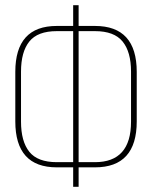

<svg xmlns="http://www.w3.org/2000/svg" viewBox="-20 -720 586 740"><path d="M283 -620H346Q507 -620 507 -443V-252Q507 -75 346 -75H283V0H262V-75H199Q39 -75 39 -252V-443Q39 -620 199 -620H262V-700H283ZM262 -600H199Q125 -600 93 -560Q61 -520 61 -444V-251Q61 -175 93 -135Q125 -95 199 -95H262ZM283 -95H346Q485 -95 485 -251V-444Q485 -520 452.5 -560Q420 -600 346 -600H283Z"/></svg>

Font: Bebas Neue Light
Style: Regular
Weight: 300
Designer: Ryoichi Tsunekawa
Foundry: Ryoichi Tsunekawa
Version: Version 001.003; ttfautohint (v1.5.65-e2d9)